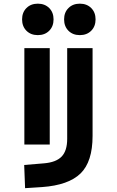

<svg xmlns="http://www.w3.org/2000/svg" viewBox="-20 -776 626 1031"><path d="M114.7 234.4 109.9 109.9 215.8 101.1Q281.2 95.7 311 64.7Q340.8 33.7 340.8 -30.3V-517.6H477.1V-45.9Q477.1 92.3 412.6 155.3Q348.1 218.3 206.1 228.5ZM110.8 0V-517.6H247.1V0ZM183.1 -587.4Q145.5 -587.4 122.1 -610.8Q98.6 -634.3 98.6 -671.9Q98.6 -709.5 122.1 -732.9Q145.5 -756.3 183.1 -756.3Q220.7 -756.3 244.1 -732.9Q267.6 -709.5 267.6 -671.9Q267.6 -634.3 244.1 -610.8Q220.7 -587.4 183.1 -587.4ZM408.7 -587.4Q371.1 -587.4 347.7 -610.8Q324.2 -634.3 324.2 -671.9Q324.2 -709.5 347.7 -732.9Q371.1 -756.3 408.7 -756.3Q446.3 -756.3 469.7 -732.9Q493.2 -709.5 493.2 -671.9Q493.2 -634.3 469.7 -610.8Q446.3 -587.4 408.7 -587.4Z"/></svg>

Font: Cascadia Mono PL
Style: Bold
Weight: 700
Monospace: yes
Designer: Aaron Bell
Foundry: Saja Typeworks
Version: Version 2404.023; ttfautohint (v1.8.4)